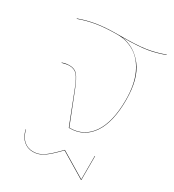

<svg xmlns="http://www.w3.org/2000/svg" viewBox="-194 -711 932 1029"><g transform="rotate(30 272.5 -196.5)"><path d="M463 -282Q463 -377 433.5 -440.5Q404 -504 355.5 -533.5Q307 -563 250 -563Q177 -563 123.5 -554.5Q70 -546 18 -527L17 -529Q69 -548 122.5 -556.5Q176 -565 250 -565H251Q368 -565 422.5 -573.5Q477 -582 531 -602L532 -600Q481 -581 431 -572.5Q381 -564 278 -563Q359 -552 412 -482.5Q465 -413 465 -282Q465 -145 415.5 -72.5Q366 0 278 0H273L197 -195Q176 -250 158.5 -270Q141 -290 110 -290Q94 -290 65 -282V-284Q67 -285 80 -288.5Q93 -292 110 -292Q142 -292 159.5 -271.5Q177 -251 199 -195L275 -2H278Q365 -2 414 -74Q463 -146 463 -282ZM469 61H471V209H469L314 116Q265 167 235 187.5Q205 208 170 208Q136 208 111 186Q86 164 77 122H79Q88 163 112 184.5Q136 206 170 206Q205 206 234.5 185.5Q264 165 314 113L469 206Z"/></g></svg>

Font: FiraGO Two
Style: Regular
Weight: 100
Designer: bBox Type
Foundry: bBox Type GmbH
Version: Version 1.001